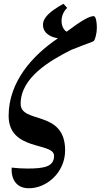

<svg xmlns="http://www.w3.org/2000/svg" viewBox="-20 -771 536 1023"><path d="M133 232C228 233 327 148 327 30C327 -188 90 -109 90 -218C90 -357 244 -447 359 -505C451 -542 471 -546 480 -553C485 -557 496 -588 496 -625C496 -648 492 -685 479 -685C455 -685 412 -660 335 -602C316 -614 308 -637 308 -660C308 -682 316 -708 338 -729L318 -751C246 -710 209 -678 209 -638C209 -587 266 -569 287 -568L286 -565C155 -477 26 -336 26 -154C26 36 268 -15 268 59C268 118 215 127 124 127C99 127 67 125 42 122V138C42 173 60 232 133 232Z"/></svg>

Font: STIX Two Text
Style: Bold Italic
Weight: 700
Italic angle: -12°
Designer: Ross Mills, John Hudson & Paul Hanslow, Tiro Typeworks Ltd; with prior portions MicroPress Inc. and Coen Hoffman, Elsevi
Foundry: Tiro Typeworks Ltd
Version: Version 2.13 b171